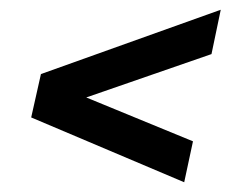

<svg xmlns="http://www.w3.org/2000/svg" viewBox="-20 -450 490 394"><path d="M358 -76 44 -209 64 -298 433 -430 414 -339 157 -250 376 -160Z"/></svg>

Font: Saira ExtraCondensed SemiBold
Style: Italic
Weight: 600
Width: 2
Italic angle: -12°
Designer: Hector Gatti with collaboration of the Omnibus-Type team
Foundry: Omnibus-Type
Version: Version 1.101